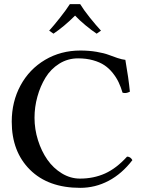

<svg xmlns="http://www.w3.org/2000/svg" viewBox="-20 -904 706 934"><path d="M370.1 9.8Q214.4 9.8 125.7 -78.4Q37.1 -166.5 37.1 -312Q37.1 -409.2 79.8 -488.3Q122.6 -567.4 199.2 -612.8Q275.9 -658.2 371.1 -658.2Q413.1 -658.2 450 -651.9Q486.8 -645.5 507.8 -637.5Q528.8 -629.4 551.5 -621.8Q574.2 -614.3 589.8 -612.8Q605.5 -523.4 611.8 -458Q592.3 -447.8 576.2 -453.1Q567.9 -481 557.1 -503.7Q546.4 -526.4 528.6 -548.8Q510.7 -571.3 488.3 -586.4Q465.8 -601.6 432.9 -610.8Q399.9 -620.1 359.9 -620.1Q309.6 -620.1 268.3 -594.2Q227.1 -568.4 201.4 -526.4Q175.8 -484.4 161.9 -433.8Q147.9 -383.3 147.9 -331.1Q147.9 -275.4 164.8 -221.9Q181.6 -168.5 210.4 -127.2Q239.3 -85.9 281 -60.5Q322.8 -35.2 369.1 -35.2Q435.5 -35.2 491 -60.1Q546.4 -85 598.1 -142.1Q614.7 -142.1 624 -125Q573.2 -58.6 508.3 -24.4Q443.4 9.8 370.1 9.8ZM219.2 -754.9Q240.7 -778.3 271.7 -817.6Q302.7 -856.9 319.8 -883.8H370.1Q386.7 -856.4 416.7 -818.8Q446.8 -781.2 471.2 -754.9L450.2 -740.2Q425.8 -756.3 396.2 -780.8Q366.7 -805.2 345.2 -828.1Q292.5 -775.4 240.2 -740.2Z"/></svg>

Font: Common Serif Medium
Style: Regular
Weight: 500
Designer: Philipp H. Poll, Khaled Hosny
Foundry: Stefan Peev, Context Ltd.
Version: Version 1.026